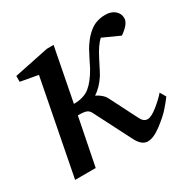

<svg xmlns="http://www.w3.org/2000/svg" viewBox="-121 -613 739 743"><g transform="rotate(-30 249.0 -241.5)"><path d="M496 -447Q496 -422 454 -393L379 -427Q357 -407 332 -357.5Q307 -308 302 -300Q277 -262 248 -244Q277 -229 287 -210L350 -86Q361 -63 379 -63Q396 -63 425 -86.5Q454 -110 470 -129L485 -103Q471 -84 452.5 -63Q434 -42 398.5 -15Q363 12 337 12Q310 12 291 -25L206 -191Q200 -203 189 -207Q178 -211 152 -211L110 0H18L100 -422L22 -436V-462L177 -494H207L161 -257Q206 -257 232.5 -278.5Q259 -300 284 -345Q289 -355 300.5 -378Q312 -401 318.5 -412.5Q325 -424 337.5 -440.5Q350 -457 366 -470Q395 -495 438 -495Q464 -495 480 -481.5Q496 -468 496 -447Z"/></g></svg>

Font: Veleka
Style: Italic
Weight: 400
Italic angle: -12°
Designer: Stefan Peev, Context Ltd, 2016; SIL International, 1997-2014.
Foundry: Stefan Peev, Context Ltd, 2016
Version: Version 1.000